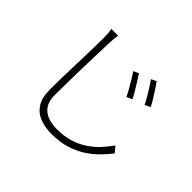

<svg xmlns="http://www.w3.org/2000/svg" viewBox="-170 -1027 1339 1339"><g transform="rotate(45 500.0 -357.0)"><path d="M599 -681Q610 -665 628 -636Q646 -607 664.5 -576.5Q683 -546 695 -521L654 -502Q643 -526 626.5 -555Q610 -584 592.5 -613Q575 -642 560 -663ZM725 -729Q738 -713 756 -685Q774 -657 793 -626.5Q812 -596 824 -572L783 -553Q772 -576 755 -605Q738 -634 720 -662.5Q702 -691 687 -711ZM311 -763Q307 -742 305.5 -723Q304 -704 303 -682Q302 -639 299.5 -574.5Q297 -510 295.5 -437.5Q294 -365 292.5 -292Q291 -219 291 -158Q291 -100 314 -65.5Q337 -31 377.5 -15.5Q418 0 471 0Q543 0 600 -18.5Q657 -37 701 -67Q745 -97 778.5 -134Q812 -171 839 -209L875 -166Q848 -131 811 -93Q774 -55 725 -22.5Q676 10 612 30Q548 50 468 50Q402 50 350.5 30Q299 10 269.5 -36Q240 -82 240 -162Q240 -209 241 -264.5Q242 -320 244 -378.5Q246 -437 247.5 -493.5Q249 -550 250 -598.5Q251 -647 251 -682Q251 -705 249.5 -725.5Q248 -746 244 -764Z"/></g></svg>

Font: Noto Sans SC Thin Light
Style: Regular
Weight: 300
Version: Version 2.004-H2;hotconv 1.0.118;makeotfexe 2.5.65603